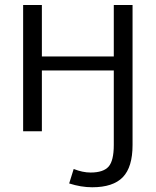

<svg xmlns="http://www.w3.org/2000/svg" viewBox="-20 -540 640 790"><path d="M448.2 56.6V-250H152.3V0H75.2V-519.5H152.3V-307.6H448.2V-519.5H525.4V56.6Q525.4 147.5 485.4 189Q445.3 230.5 359.4 230.5Q313.5 230.5 264.6 214.8L283.2 155.3Q320.3 169.9 352.5 169.9Q405.3 169.9 426.8 145.5Q448.2 121.1 448.2 56.6Z"/></svg>

Font: Gen Shin Gothic Normal
Style: Regular
Weight: 300
Designer: [Source Han Sans]
Ryoko NISHIZUKA  (kana & ideographs); Paul D. Hunt (Latin, Greek & Cyrillic); Wenlong ZHANG  (bopomofo
Version: Version 1.002.20150607